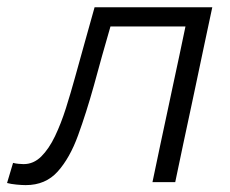

<svg xmlns="http://www.w3.org/2000/svg" viewBox="-60 -516 652 544"><path d="M13 8.5Q2.5 8.5 -13.2 7Q-29 5.5 -40 2.5L-23 -54.5Q-15.5 -52.5 -7 -51.8Q1.5 -51 7 -51Q35 -51 56.8 -72.5Q78.5 -94 95.8 -130Q113 -166 126.8 -209.5Q140.5 -253 152.5 -296.5Q166.5 -347 180.5 -397.2Q194.5 -447.5 208 -495.5H541.5Q529.5 -440 518.5 -387.5Q507.5 -334.5 493.5 -269L483 -219.5Q470 -159 459 -107.2Q448 -55.5 436.5 0H372Q383.5 -55.5 394.5 -107.2Q405.5 -159 418.5 -219.5L429 -269Q440 -319.5 448.5 -360L465.5 -441H253Q241 -400 229.2 -357.8Q217.5 -315.5 206 -273.5Q184.5 -196.5 161.2 -132.5Q138 -68.5 103.5 -30Q69 8.5 13 8.5Z"/></svg>

Font: Heraclito Light
Style: Italic
Weight: 300
Italic angle: -12°
Designer: Kostas Bartsokas (font) & Cristiano Sobral (main changes)
Foundry: Kostas Bartsokas (font) & Cristiano Sobral (main changes)
Version: Version 1.00;July 8, 2020;FontCreator 13.0.0.2655 64-bit